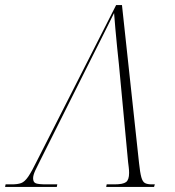

<svg xmlns="http://www.w3.org/2000/svg" viewBox="-70 -734 688 754"><path d="M-50 0 -48 -10H-23Q-1 -10 13 -15Q27 -20 41 -40.5Q55 -61 77 -106L386 -714H409L476 -94Q480 -56 485 -38Q490 -20 499.5 -15Q509 -10 526 -10H538L535 0H347L349 -10H380Q413 -10 425 -19Q437 -28 437 -55Q437 -65 435.5 -77.5Q434 -90 433 -98L397 -481Q394 -510 390 -548Q386 -586 383 -622Q380 -658 378 -683Q366 -659 355 -636.5Q344 -614 328.5 -583.5Q313 -553 289 -505L87 -102Q77 -83 68.5 -64.5Q60 -46 60 -34Q60 -18 71 -14Q82 -10 112 -10H155L153 0Z"/></svg>

Font: Noto Serif Display SemiCondensed ExtraLight
Style: Italic
Weight: 200
Width: 4
Italic angle: -12°
Designer: Monotype Design Team
Foundry: Monotype Imaging Inc.
Version: Version 2.009